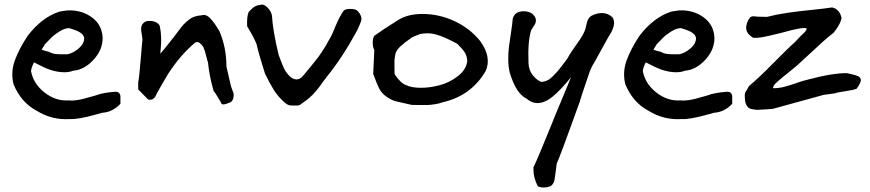

<svg xmlns="http://www.w3.org/2000/svg" viewBox="-20 -461 3867 853"><path d="M40 -87Q27 -140 45.5 -191.5Q64 -243 103 -302Q166 -384 243 -409L259 -412Q282 -416 295 -415Q351 -413 392 -381Q433 -349 436 -294Q437 -241 396 -196Q355 -151 306 -147Q288 -140 267 -140Q216 -140 161 -169L131 -184Q118 -158 118 -144Q129 -88 178.5 -49.5Q228 -11 285 -15Q319 -11 376 -29L405 -37Q435 -49 488 -53Q512 -56 515 -34V0Q481 37 434 40L409 47Q328 70 290 68Q210 73 143 31Q74 -5 40 -87ZM165 -240Q189 -232 194 -232Q202 -228 210 -225Q218 -222 228.5 -221Q239 -220 244 -220Q249 -220 263.5 -220Q278 -220 280 -220Q302 -224 325.5 -242.5Q349 -261 353 -281Q362 -312 306 -330L288 -336Q268 -336 245.5 -322Q223 -308 213 -298.5Q203 -289 180 -265L169 -247Z M973 3Q963 3 961 -7Q959 -10 947.5 -29.5Q936 -49 929 -57Q910 -123 904 -184Q901 -191 895.5 -214.5Q890 -238 885 -247Q883 -255 873.5 -264.5Q864 -274 858 -274Q850 -274 847 -272Q781 -216 727 -133Q725 -129 701.5 -89.5Q678 -50 670 -32Q659 -14 638 -19L594 -64V-95Q599 -121 605 -196Q611 -271 613 -285Q613 -290 608 -320Q607 -324 607 -333Q607 -349 617.5 -359Q628 -369 644 -368Q676 -368 689 -348Q696 -321 696 -278Q696 -264 694 -244Q692 -224 692 -223Q697 -227 711 -244.5Q725 -262 740 -281Q755 -300 758 -304Q764 -311 775.5 -327Q787 -343 796.5 -353Q806 -363 820 -374Q841 -391 876 -393Q887 -397 898.5 -391.5Q910 -386 923 -369.5Q936 -353 939.5 -347Q943 -341 955 -322Q986 -250 986 -165L1005 -83Q1005 -80 1011.5 -63Q1018 -46 1018 -45Q1020 -18 1005 -7Q1002 -6 990.5 -1.5Q979 3 973 3Z M1286 8Q1269 8 1262.5 6Q1256 4 1244 -6Q1215 -32 1197 -60.5Q1179 -89 1157 -135Q1131 -216 1120 -264Q1112 -288 1078 -344Q1076 -390 1085 -408Q1086 -409 1087.5 -410.5Q1089 -412 1089.5 -413Q1090 -414 1091.5 -415Q1093 -416 1094 -417Q1113 -438 1135 -439Q1151 -445 1167.5 -428.5Q1184 -412 1188 -393Q1192 -325 1218 -217L1227 -193Q1236 -169 1242 -156.5Q1248 -144 1261 -128.5Q1274 -113 1290 -109Q1305 -105 1321 -118Q1324 -121 1341 -141.5Q1358 -162 1361 -166Q1364 -170 1377.5 -186.5Q1391 -203 1396 -210Q1401 -217 1410 -230.5Q1419 -244 1426 -255.5Q1433 -267 1439 -279Q1453 -300 1468 -339Q1490 -391 1507 -414Q1517 -423 1545 -421Q1548 -420 1552 -420Q1565 -419 1575.5 -404.5Q1586 -390 1586 -375Q1586 -368 1571 -335L1567 -326Q1501 -205 1432 -120Q1427 -114 1416 -99Q1405 -84 1400.5 -77.5Q1396 -71 1386 -59Q1376 -47 1369 -40Q1362 -33 1351.5 -24Q1341 -15 1330 -8Q1328 -6 1324.5 -3.5Q1321 -1 1319.5 0Q1318 1 1315.5 3Q1313 5 1311 5.5Q1309 6 1306.5 7Q1304 8 1301 8Q1298 8 1294.5 8Q1291 8 1286 8Z M1809 5Q1758 -6 1738.5 -11Q1719 -16 1697 -31.5Q1675 -47 1664.5 -68Q1654 -89 1638 -133L1643 -239Q1636 -250 1636 -271Q1636 -292 1643 -302Q1686 -333 1752 -374Q1794 -399 1857 -399Q1931 -399 1999.5 -367Q2068 -335 2113 -279Q2165 -208 2138 -146Q2074 -36 1948 -7Q1932 -1 1912.5 2Q1893 5 1881 5.5Q1869 6 1843 5.5Q1817 5 1809 5ZM1850 -71Q1890 -71 1933.5 -82.5Q1977 -94 2014 -122.5Q2051 -151 2056 -190Q2055 -202 2052.5 -211Q2050 -220 2044.5 -228.5Q2039 -237 2035.5 -241Q2032 -245 2023.5 -254Q2015 -263 2012 -266Q1927 -313 1883 -313Q1852 -313 1839 -307Q1811 -296 1809 -294Q1803 -289 1790 -280Q1777 -271 1772 -266Q1739 -241 1736 -217Q1733 -205 1732.5 -191Q1732 -177 1732.5 -160Q1733 -143 1733 -133Q1740 -119 1756 -102.5Q1772 -86 1784 -83Q1807 -71 1850 -71Z M2369 366Q2350 328 2350 295V283Q2372 236 2430 93Q2441 64 2472 -9.5Q2503 -83 2517 -118Q2471 -61 2435.5 -32Q2400 -3 2367 -3Q2342 -3 2319 -23Q2273 -45 2245 -137Q2238 -166 2238 -198.5Q2238 -231 2241.5 -256Q2245 -281 2250.5 -317.5Q2256 -354 2258 -378Q2267 -411 2307 -411Q2324 -411 2340 -403Q2365 -386 2360 -362Q2359 -355 2340 -327Q2324 -278 2328 -181Q2329 -150 2346.5 -127.5Q2364 -105 2385 -97Q2399 -98 2411 -103.5Q2423 -109 2436 -122Q2449 -135 2456.5 -143.5Q2464 -152 2479 -172Q2494 -192 2500 -200Q2516 -229 2545 -269Q2574 -309 2581 -333Q2582 -338 2584.5 -348.5Q2587 -359 2589 -365.5Q2591 -372 2595.5 -379Q2600 -386 2606 -390Q2630 -403 2654 -403Q2682 -403 2701 -384Q2722 -354 2682 -295L2619 -181Q2615 -176 2607.5 -160.5Q2600 -145 2600 -143Q2596 -132 2577 -75.5Q2558 -19 2556 -10Q2544 23 2512.5 110Q2481 197 2461 248Q2457 256 2455 261.5Q2453 267 2452.5 272Q2452 277 2450 292.5Q2448 308 2445 328Q2443 355 2426 366Q2411 372 2395 372Q2379 372 2369 366Z M2758 -87Q2745 -140 2763.5 -191.5Q2782 -243 2821 -302Q2884 -384 2961 -409L2977 -412Q3000 -416 3013 -415Q3069 -413 3110 -381Q3151 -349 3154 -294Q3155 -241 3114 -196Q3073 -151 3024 -147Q3006 -140 2985 -140Q2934 -140 2879 -169L2849 -184Q2836 -158 2836 -144Q2847 -88 2896.5 -49.5Q2946 -11 3003 -15Q3037 -11 3094 -29L3123 -37Q3153 -49 3206 -53Q3230 -56 3233 -34V0Q3199 37 3152 40L3127 47Q3046 70 3008 68Q2928 73 2861 31Q2792 -5 2758 -87ZM2883 -240Q2907 -232 2912 -232Q2920 -228 2928 -225Q2936 -222 2946.5 -221Q2957 -220 2962 -220Q2967 -220 2981.5 -220Q2996 -220 2998 -220Q3020 -224 3043.5 -242.5Q3067 -261 3071 -281Q3080 -312 3024 -330L3006 -336Q2986 -336 2963.5 -322Q2941 -308 2931 -298.5Q2921 -289 2898 -265L2887 -247Z M3321 24Q3289 19 3289 -32Q3288 -42 3290 -47.5Q3292 -53 3298 -62Q3304 -71 3308 -79Q3347 -111 3414.5 -179.5Q3482 -248 3514 -276L3537 -301Q3564 -324 3564 -334Q3554 -344 3451 -315Q3442 -313 3411.5 -305.5Q3381 -298 3362 -295Q3343 -292 3327 -293Q3289 -314 3296 -348Q3301 -372 3314 -385Q3319 -388 3324 -388.5Q3329 -389 3335.5 -388Q3342 -387 3345 -387L3387 -386Q3430 -397 3478 -404Q3526 -411 3585.5 -417Q3645 -423 3677 -428Q3708 -421 3718 -385L3719 -383Q3715 -354 3683 -315Q3664 -301 3635.5 -275.5Q3607 -250 3572 -217Q3537 -184 3522 -171Q3512 -162 3493 -147Q3474 -132 3457 -118Q3440 -104 3424 -89Q3419 -83 3416.5 -78Q3414 -73 3414.5 -71Q3415 -69 3416 -69Q3439 -69 3463 -75Q3487 -81 3516.5 -91.5Q3546 -102 3564 -106Q3679 -137 3743 -136Q3745 -135 3762.5 -131.5Q3780 -128 3791 -123Q3802 -118 3804 -109Q3808 -98 3786 -67Q3772 -61 3736.5 -56Q3701 -51 3688 -46H3685Q3682 -45 3680 -45L3650 -41Q3647 -41 3644 -40H3641L3412 23Q3404 23 3380 25Q3356 27 3347 27Q3338 27 3321 24Z"/></svg>

Font: Excalifont
Style: Regular
Weight: 400
Designer: Your Own Font Foundry (Virgil); Ján Filípek / DizajnDesign (Excalifont, modifications)
Foundry: Your Own Font Foundry (Virgil); Ján Filípek / DizajnDesign (Excalifont, modifications)
Version: Version 1.000;Glyphs 3.2 (3227)